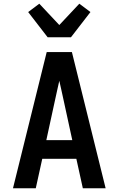

<svg xmlns="http://www.w3.org/2000/svg" viewBox="-20 -1016 640 1036"><path d="M50 0 232 -735H368L550 0H427L392 -159H208L173 0ZM370 -260 320 -490Q315 -513 310 -535.5Q305 -558 300 -580Q295 -558 290 -535.5Q285 -513 280 -490L230 -260ZM237 -815 132 -951 192 -996 300 -881 408 -996 468 -951 363 -815Z"/></svg>

Font: Iosevka Extended
Style: Bold
Weight: 700
Width: 7
Monospace: yes
Designer: Belleve Invis
Foundry: Belleve Invis
Version: Version 32.5.0; ttfautohint (v1.8.4)